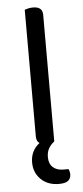

<svg xmlns="http://www.w3.org/2000/svg" viewBox="-56 -645 374 867"><g transform="rotate(-5 131.0 -211.0)"><path d="M171 -2Q155 10 145.5 26.5Q136 43 136 66Q136 96 153.5 112Q171 128 200 128H224Q230 139 230 153Q230 170 218 180.5Q206 191 176 191Q125 191 94 160.5Q63 130 63 84Q63 31 104 -1Q90 -9 90 -32V-606Q95 -608 105.5 -610.5Q116 -613 128 -613Q171 -613 171 -576V-2Z"/></g></svg>

Font: Baloo 2
Style: Regular
Weight: 400
Designer: Sarang Kulkarni and Ek Type
Foundry: Ek Type
Version: Version 1.640;hotconv 1.0.111;makeotfexe 2.5.65597; ttfautoh